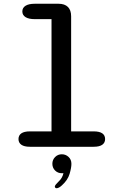

<svg xmlns="http://www.w3.org/2000/svg" viewBox="-20 -782 659 1023"><path d="M139.5 0Q109 0 93.8 -10.8Q78.5 -21.5 78.5 -41Q78.5 -61 93.8 -71.5Q109 -82 139.5 -82H254.5V-680H165.5Q133 -680 116 -690.8Q99 -701.5 99 -721Q99 -740.5 116 -751.2Q133 -762 165.5 -762H292Q324.5 -762 341.8 -745Q359 -728 359 -695.5V-82H479Q510 -82 525 -71.5Q540 -61 540 -41Q540 -21.5 525 -10.8Q510 0 479 0ZM309.5 40Q330 40 345.2 54Q360.5 68 360.5 91Q360.5 111.5 350.8 144.5Q341 177.5 310 205.5Q301.5 213.5 294.2 217.2Q287 221 281.5 221Q277 221 274.5 218Q272 215 272 212.5Q272 208 277.5 201Q283 194 292.5 185Q302.5 176 309 164.5Q315.5 153 318 141Q316.5 141 314 141Q311.5 141 309.5 141Q288 141 273.5 126.5Q259 112 259 90.5Q259 69.5 273.5 54.8Q288 40 309.5 40Z"/></svg>

Font: Sono Monospace Medium
Style: Regular
Weight: 500
Designer: Tyler Finck
Foundry: Tyler Finck
Version: Version 2.112